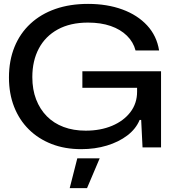

<svg xmlns="http://www.w3.org/2000/svg" viewBox="-20 -757 889 986"><path d="M397 9Q313 9 245 -17.5Q177 -44 128 -92.5Q79 -141 52.5 -208.5Q26 -276 26 -359Q26 -446 54.5 -516Q83 -586 136.5 -635.5Q190 -685 264.5 -711Q339 -737 432 -737Q530 -737 608 -708.5Q686 -680 735.5 -626.5Q785 -573 797 -498H676Q665 -541 632 -573.5Q599 -606 548.5 -623.5Q498 -641 432 -641Q341 -641 277 -606Q213 -571 179.5 -508Q146 -445 146 -361Q146 -297 165.5 -246.5Q185 -196 220.5 -160Q256 -124 306.5 -105Q357 -86 420 -86Q496 -86 555.5 -111Q615 -136 649.5 -181Q684 -226 684 -286V-330L706 -306H403V-391H807V0H712L705 -141H697Q678 -95 634 -61.5Q590 -28 529 -9.5Q468 9 397 9ZM338 209 377 56H492L427 209Z"/></svg>

Font: Mona Sans Expanded Medium
Style: Regular
Weight: 500
Width: 7
Designer: Deni Anggara
Foundry: GitHub
Version: Version 2.000